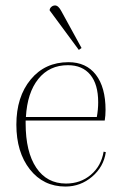

<svg xmlns="http://www.w3.org/2000/svg" viewBox="-20 -672 458 704"><path d="M269 -489 162 -634Q162 -641 168 -646.5Q174 -652 182 -652Q194 -652 205 -631L279 -496ZM220 12Q139 12 89.5 -51Q40 -114 40 -215Q40 -317 92.5 -380.5Q145 -444 231 -444Q296 -444 331.5 -398Q367 -352 367 -269Q367 -248 364 -230H74V-220Q74 -115 113 -57Q152 1 222 1Q275 1 313 -31Q351 -63 360 -116L368 -114Q360 -60 317.5 -24Q275 12 220 12ZM229 -433Q161 -433 120.5 -382.5Q80 -332 75 -243H335Q340 -270 340 -297Q340 -363 311 -398Q282 -433 229 -433Z"/></svg>

Font: Arapey Thin-Display
Style: Regular
Weight: 100
Designer: Eduardo Rodriguez Tunni
Foundry: Eduardo Rodriguez Tunni
Version: Version 4.000